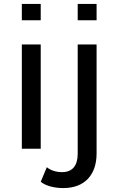

<svg xmlns="http://www.w3.org/2000/svg" viewBox="-20 -756 603 976"><path d="M91 -736V-653H187V-736ZM375 -736V-653H471V-736ZM91 0H187V-530H91ZM302 200C411 200 471 132 471 24V-530H375V26C375 87 347 119 296 119C265 119 237 110 218 94L187 168C214 190 258 200 302 200Z"/></svg>

Font: AWKNG-Font Medium
Style: Regular
Weight: 500
Designer: Awakening Church
Foundry: Awakening Church
Version: Version 1.700;PS 001.700;hotconv 1.0.88;makeotf.lib2.5.64775